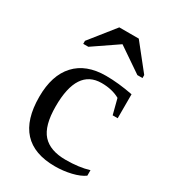

<svg xmlns="http://www.w3.org/2000/svg" viewBox="-174 -787 792 888"><g transform="rotate(30 222.0 -343.0)"><path d="M413.1 -27.8Q389.2 -10.3 347.2 -0.2Q305.2 9.8 261.2 9.8Q38.1 9.8 38.1 -232.9Q38.1 -347.7 95 -409.4Q151.9 -471.2 257.8 -471.2Q323.7 -471.2 401.9 -456.1V-328.1H375L354 -409.2Q313.5 -432.1 256.8 -432.1Q126 -432.1 126 -232.9Q126 -129.4 165.8 -85.2Q205.6 -41 289.1 -41Q360.4 -41 413.1 -57.1ZM91.8 -546.4V-562.5L198.2 -695.8H302.2L408.2 -562.5V-546.4H380.9L250 -635.7L119.1 -546.4Z"/></g></svg>

Font: Tinos
Style: Regular
Weight: 400
Designer: Steve Matteson
Foundry: Monotype Imaging Inc.
Version: Version 1.23